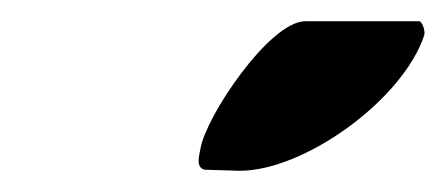

<svg xmlns="http://www.w3.org/2000/svg" viewBox="-20 -760 420 181"><path d="M169 -620C168 -614 164 -602 173 -600C178 -600 201 -599 206 -599C267 -599 360 -666 380 -727C381 -731 378 -740 375 -740H268C234 -740 174 -650 169 -620Z"/></svg>

Font: Asimov Print
Style: CIt
Weight: 500
Designer: Google
Version: Version 2.000980: 2014